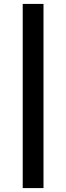

<svg xmlns="http://www.w3.org/2000/svg" viewBox="-20 -760 338 980"><path d="M96 200V-740H202V200Z"/></svg>

Font: Oxanium ExtraLight SemiBold
Style: Regular
Weight: 600
Version: Version 2.000